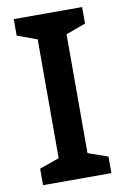

<svg xmlns="http://www.w3.org/2000/svg" viewBox="-82 -764 531 813"><g transform="rotate(-10 183.0 -357.0)"><path d="M330 0V-71L245 -101V-612L330 -643V-714H36V-643L121 -612V-101L36 -71V0Z"/></g></svg>

Font: Noto Sans Kayah Li SemiBold
Style: Regular
Weight: 600
Designer: Monotype Design Team, Sérgio Martins
Foundry: Monotype Imaging Inc.
Version: Version 2.002